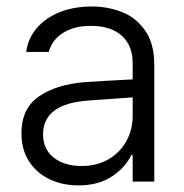

<svg xmlns="http://www.w3.org/2000/svg" viewBox="-20 -558 566 590"><path d="M241.2 -305.7Q275.4 -308.1 317.1 -310.3Q358.9 -312.5 387.7 -314V-364.3Q387.7 -418 354.2 -448.2Q320.8 -478.5 258.8 -478.5Q207.5 -478.5 173.6 -456.8Q139.6 -435.1 129.9 -398.4H60.5Q65.9 -439.9 93 -471.7Q120.1 -503.4 164.1 -520.8Q208 -538.1 262.7 -538.1Q308.6 -538.1 351.8 -522.2Q395 -506.3 424.6 -466.3Q454.1 -426.3 454.1 -358.4V0H387.7V-82H383.8Q365.2 -43 323.7 -15.6Q282.2 11.7 220.7 11.7Q171.9 11.7 132.1 -7.3Q92.3 -26.4 69.1 -62.5Q45.9 -98.6 45.9 -148.4Q45.9 -224.1 98.9 -261.2Q151.9 -298.3 241.2 -305.7ZM230.5 -47.9Q277.8 -47.9 313.5 -68.6Q349.1 -89.4 368.4 -124.5Q387.7 -159.7 387.7 -202.1V-258.8L251 -249Q181.2 -244.1 146.7 -217.8Q112.3 -191.4 112.3 -145.5Q112.3 -99.6 145 -73.7Q177.7 -47.9 230.5 -47.9Z"/></svg>

Font: Pretendard GOV Light
Style: Regular
Weight: 300
Designer: Base glyphs from Inter by Rasmus Andersson; Hangeul glyphs from Noto Sans CJK(Source Han Sans) by Jang Soo-young and Kan
Foundry: Kil Hyung-jin
Version: Version 1.309